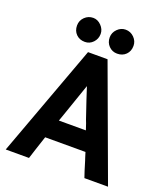

<svg xmlns="http://www.w3.org/2000/svg" viewBox="-147 -914 880 1016"><g transform="rotate(20 293.0 -406.5)"><path d="M238 -633H348L581 0H448Q437 -31 420 -88L415 -103Q409 -122 406 -132H179Q171 -106 153 -53Q142 -18 136 0H5ZM294 -462Q277 -412 238 -300L217 -240H369L357 -276L350 -294Q311 -408 294 -462ZM135 -746Q135 -774 155 -793.5Q175 -813 203 -813Q228 -813 248 -792.5Q268 -772 268 -746Q268 -718 249 -698Q230 -678 203 -678Q173 -678 154 -697Q135 -716 135 -746ZM319 -746Q319 -773 339 -793Q359 -813 385 -813Q413 -813 433 -793Q453 -773 453 -746Q453 -716 434 -697Q415 -678 385 -678Q357 -678 338 -697.5Q319 -717 319 -746Z"/></g></svg>

Font: Tajawal
Style: Bold
Weight: 700
Designer: Boutros Fonts
Foundry: Created by Boutros International 2017
Version: Version 1.700